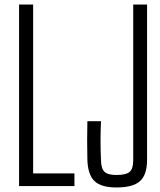

<svg xmlns="http://www.w3.org/2000/svg" viewBox="-20 -820 707 846"><path d="M64 0V-800H126V-56H308V0ZM493 6Q426 6 396.5 -22Q367 -50 365 -116Q364 -163 364 -201Q364 -239 365 -286H425Q423 -242 423 -199.5Q423 -157 425 -113Q426 -77 440.5 -63Q455 -49 493 -49Q536 -49 551.5 -63Q567 -77 567 -113V-800H628V-116Q628 -50 597 -22Q566 6 493 6Z"/></svg>

Font: Big Shoulders Text Light
Style: Regular
Weight: 300
Designer: Patric King
Foundry: XO Type Co
Version: Version 1.000; ttfautohint (v1.8.2)